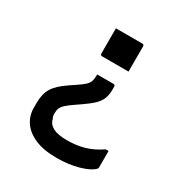

<svg xmlns="http://www.w3.org/2000/svg" viewBox="-169 -671 938 985"><g transform="rotate(30 300.0 -178.0)"><path d="M235 -542H391Q402 -542 402 -531V-382H246Q235 -382 235 -393ZM303 186Q225 186 174 163.5Q123 141 98.5 104Q74 67 74 23V-8Q74 -61 95 -95.5Q116 -130 171 -167L208 -192Q235 -210 248 -222.5Q261 -235 265.5 -248.5Q270 -262 270 -282V-289H366Q377 -289 377 -278V-260Q377 -232 369 -209.5Q361 -187 340 -166Q319 -145 281 -119L249 -97Q221 -78 206 -64.5Q191 -51 185.5 -38Q180 -25 180 -6Q180 12 187 23Q193 51 221 66Q249 81 304 81Q360 81 406.5 67.5Q453 54 500 22H517V119Q517 126 513 129Q490 153 432 169.5Q374 186 303 186Z"/></g></svg>

Font: Recursive Sn Lnr St Med
Style: Regular
Weight: 500
Version: Version 1.085;hotconv 1.1.0;makeotfexe 2.6.0; ttfautohint (v